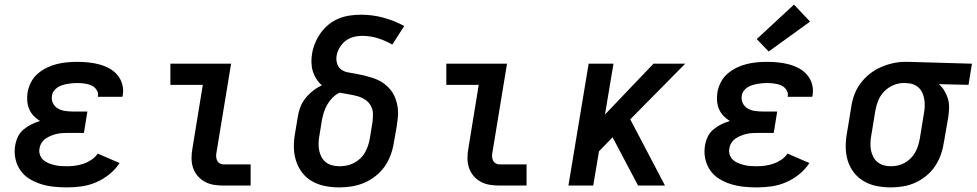

<svg xmlns="http://www.w3.org/2000/svg" viewBox="-20 -807 4247 835"><path d="M271 8Q242 8 213.5 5Q185 2 158 -6.5Q131 -15 107.5 -29.5Q84 -44 68.5 -66.5Q53 -89 47 -117Q41 -145 46 -174Q49 -193 57.5 -211.5Q66 -230 82 -243.5Q98 -257 116.5 -266Q135 -275 154 -281Q139 -290 126.5 -303Q114 -316 107 -332.5Q100 -349 98.5 -368Q97 -387 100 -406Q104 -428 115 -449.5Q126 -471 144 -486.5Q162 -502 183.5 -512.5Q205 -523 227.5 -528.5Q250 -534 272 -536Q294 -538 316 -538Q341 -538 365 -535.5Q389 -533 411.5 -527Q434 -521 454.5 -510Q475 -499 490 -481.5Q505 -464 511.5 -441Q518 -418 514 -394Q514 -392 513.5 -390Q513 -388 512 -386H405Q405 -387 405.5 -387.5Q406 -388 406 -389Q408 -399 404 -408.5Q400 -418 393 -425Q386 -432 376.5 -436Q367 -440 357.5 -442Q348 -444 337.5 -445Q327 -446 316 -446Q306 -446 295 -445Q284 -444 273 -442Q262 -440 251 -436.5Q240 -433 230.5 -427Q221 -421 214 -411Q207 -401 206 -390Q203 -373 210.5 -358Q218 -343 232 -335Q246 -327 263 -324.5Q280 -322 297 -322H360L345 -229H282Q269 -229 256 -228.5Q243 -228 230.5 -225.5Q218 -223 205 -218Q192 -213 180.5 -205.5Q169 -198 161.5 -186.5Q154 -175 152 -162Q149 -148 153.5 -134.5Q158 -121 167.5 -112Q177 -103 189.5 -98Q202 -93 215.5 -89.5Q229 -86 243 -85Q257 -84 271 -84Q289 -84 307.5 -86.5Q326 -89 343.5 -95Q361 -101 377.5 -112Q394 -123 405 -139L500 -98Q482 -70 455 -48.5Q428 -27 397.5 -14Q367 -1 335 3.5Q303 8 271 8Z M952 0Q930 0 909 -3.5Q888 -7 870 -17Q852 -27 839 -42.5Q826 -58 819.5 -77.5Q813 -97 813 -119Q813 -141 817 -162L862 -438H721V-530H985L922 -147Q920 -138 920 -128.5Q920 -119 923.5 -110.5Q927 -102 935 -97Q943 -92 952 -92H1070V0Z M1456 8Q1424 8 1393.5 2Q1363 -4 1337.5 -18.5Q1312 -33 1294 -56.5Q1276 -80 1267 -109Q1258 -138 1258 -169.5Q1258 -201 1264 -232L1275 -299Q1278 -320 1286 -341Q1294 -362 1308.5 -380Q1323 -398 1341.5 -412.5Q1360 -427 1380 -436Q1366 -448 1356 -463.5Q1346 -479 1340.5 -497Q1335 -515 1334.5 -534.5Q1334 -554 1337 -573Q1341 -597 1350.5 -620Q1360 -643 1375 -664Q1390 -685 1410 -701Q1430 -717 1453.5 -726.5Q1477 -736 1501.5 -739.5Q1526 -743 1550 -743Q1601 -743 1648 -730Q1695 -717 1738 -694L1686 -613Q1657 -630 1624 -640.5Q1591 -651 1556 -651Q1543 -651 1530.5 -649Q1518 -647 1506 -642.5Q1494 -638 1483.5 -630Q1473 -622 1465 -611.5Q1457 -601 1451.5 -589.5Q1446 -578 1444 -565Q1441 -548 1446 -531Q1451 -514 1464 -504.5Q1477 -495 1494.5 -492Q1512 -489 1529 -486Q1546 -483 1562.5 -479Q1579 -475 1595 -470Q1611 -465 1626 -458Q1641 -451 1654 -440.5Q1667 -430 1677.5 -417.5Q1688 -405 1695 -390Q1702 -375 1706 -358.5Q1710 -342 1711 -325Q1712 -308 1709.5 -290Q1707 -272 1705 -255L1693 -188Q1689 -161 1679.5 -134.5Q1670 -108 1653.5 -84Q1637 -60 1613.5 -41.5Q1590 -23 1564 -12Q1538 -1 1510.5 3.5Q1483 8 1456 8ZM1456 -84Q1471 -84 1487 -87Q1503 -90 1518 -97.5Q1533 -105 1545.5 -116.5Q1558 -128 1566.5 -142.5Q1575 -157 1580 -172Q1585 -187 1588 -203L1599 -270Q1602 -290 1602 -310Q1602 -330 1593 -346.5Q1584 -363 1568 -373.5Q1552 -384 1533.5 -389Q1515 -394 1495.5 -397Q1476 -400 1457 -404Q1440 -396 1426.5 -382.5Q1413 -369 1403.5 -352.5Q1394 -336 1388.5 -318.5Q1383 -301 1380 -284L1369 -217Q1366 -201 1365.5 -184.5Q1365 -168 1368 -153Q1371 -138 1378 -124.5Q1385 -111 1397 -101.5Q1409 -92 1424.5 -88Q1440 -84 1456 -84Z M2152 0Q2130 0 2109 -3.5Q2088 -7 2070 -17Q2052 -27 2039 -42.5Q2026 -58 2019.5 -77.5Q2013 -97 2013 -119Q2013 -141 2017 -162L2062 -438H1921V-530H2185L2122 -147Q2120 -138 2120 -128.5Q2120 -119 2123.5 -110.5Q2127 -102 2135 -97Q2143 -92 2152 -92H2270V0Z M2452 0 2540 -530H2648L2611 -309L2822 -530H2960L2721 -288L2872 0H2755L2644 -210L2585 -149L2560 0Z M3271 8Q3242 8 3213.5 5Q3185 2 3158 -6.5Q3131 -15 3107.5 -29.5Q3084 -44 3068.5 -66.5Q3053 -89 3047 -117Q3041 -145 3046 -174Q3049 -193 3057.5 -211.5Q3066 -230 3082 -243.5Q3098 -257 3116.5 -266Q3135 -275 3154 -281Q3139 -290 3126.5 -303Q3114 -316 3107 -332.5Q3100 -349 3098.5 -368Q3097 -387 3100 -406Q3104 -428 3115 -449.5Q3126 -471 3144 -486.5Q3162 -502 3183.5 -512.5Q3205 -523 3227.5 -528.5Q3250 -534 3272 -536Q3294 -538 3316 -538Q3341 -538 3365 -535.5Q3389 -533 3411.5 -527Q3434 -521 3454.5 -510Q3475 -499 3490 -481.5Q3505 -464 3511.5 -441Q3518 -418 3514 -394Q3514 -392 3513.5 -390Q3513 -388 3512 -386H3405Q3405 -387 3405.5 -387.5Q3406 -388 3406 -389Q3408 -399 3404 -408.5Q3400 -418 3393 -425Q3386 -432 3376.5 -436Q3367 -440 3357.5 -442Q3348 -444 3337.5 -445Q3327 -446 3316 -446Q3306 -446 3295 -445Q3284 -444 3273 -442Q3262 -440 3251 -436.5Q3240 -433 3230.5 -427Q3221 -421 3214 -411Q3207 -401 3206 -390Q3203 -373 3210.5 -358Q3218 -343 3232 -335Q3246 -327 3263 -324.5Q3280 -322 3297 -322H3360L3345 -229H3282Q3269 -229 3256 -228.5Q3243 -228 3230.5 -225.5Q3218 -223 3205 -218Q3192 -213 3180.5 -205.5Q3169 -198 3161.5 -186.5Q3154 -175 3152 -162Q3149 -148 3153.5 -134.5Q3158 -121 3167.5 -112Q3177 -103 3189.5 -98Q3202 -93 3215.5 -89.5Q3229 -86 3243 -85Q3257 -84 3271 -84Q3289 -84 3307.5 -86.5Q3326 -89 3343.5 -95Q3361 -101 3377.5 -112Q3394 -123 3405 -139L3500 -98Q3482 -70 3455 -48.5Q3428 -27 3397.5 -14Q3367 -1 3335 3.5Q3303 8 3271 8ZM3323 -583 3271 -637 3433 -787 3503 -713Z M3854 8Q3823 8 3792.5 2Q3762 -4 3736.5 -19Q3711 -34 3693 -57.5Q3675 -81 3666.5 -109.5Q3658 -138 3658 -169.5Q3658 -201 3664 -232L3682 -342Q3686 -369 3695.5 -395Q3705 -421 3722 -444Q3739 -467 3761.5 -485Q3784 -503 3810 -514.5Q3836 -526 3863 -532Q3890 -538 3916 -538Q3920 -538 3924.5 -538Q3929 -538 3933 -538L4207 -530L4192 -438L4063 -441Q4077 -429 4087 -412.5Q4097 -396 4102.5 -377.5Q4108 -359 4107.5 -338.5Q4107 -318 4104 -298L4085 -188Q4081 -161 4072 -135Q4063 -109 4047 -85Q4031 -61 4008.5 -42.5Q3986 -24 3960.5 -12.5Q3935 -1 3907.5 3.5Q3880 8 3854 8ZM3855 -84Q3870 -84 3885.5 -87.5Q3901 -91 3915 -99Q3929 -107 3940.5 -118.5Q3952 -130 3960 -144Q3968 -158 3972.5 -173Q3977 -188 3980 -203L3998 -313Q4001 -328 4001.5 -343.5Q4002 -359 4000 -373Q3998 -387 3992.5 -400.5Q3987 -414 3977 -424Q3967 -434 3953.5 -439.5Q3940 -445 3925 -445L3918 -446Q3916 -446 3914 -446Q3912 -446 3910 -446Q3887 -446 3865 -436.5Q3843 -427 3826 -410Q3809 -393 3800 -371Q3791 -349 3787 -327L3769 -217Q3766 -201 3765.5 -184.5Q3765 -168 3768 -153Q3771 -138 3778 -124.5Q3785 -111 3797 -101.5Q3809 -92 3824 -88Q3839 -84 3855 -84Z"/></svg>

Font: Iosevka Slab Semibold Extended
Style: Italic
Weight: 600
Width: 7
Italic angle: -9°
Monospace: yes
Designer: Belleve Invis
Foundry: Belleve Invis
Version: Version 11.1.0; ttfautohint (v1.8.3)